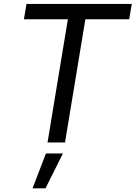

<svg xmlns="http://www.w3.org/2000/svg" viewBox="-20 -748 712 1008"><path d="M105.5 -647 119.1 -727.5H671.9L658.2 -647H428.2L321.3 0H229.5L336.4 -647ZM150.9 240.7 221.2 57.6H310.5L218.8 240.7Z"/></svg>

Font: Inter 18pt
Style: Italic
Weight: 400
Italic angle: -9.3988°
Designer: Rasmus Andersson
Foundry: rsms
Version: Version 4.001;git-66647c0bb